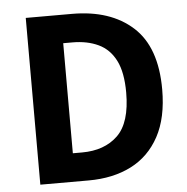

<svg xmlns="http://www.w3.org/2000/svg" viewBox="-49 -701 730 749"><g transform="rotate(-5 316.0 -326.5)"><path d="M79 0V-653H260Q410 -653 497.5 -574Q585 -495 585 -329Q585 -218 545.5 -145Q506 -72 435 -36Q364 0 268 0ZM216 -111H252Q340 -111 392 -161Q444 -211 444 -329Q444 -408 420.5 -454.5Q397 -501 353.5 -521.5Q310 -542 252 -542H216Z"/></g></svg>

Font: Assistant
Style: Bold
Weight: 700
Designer: Hebrew By Ben Nathan, Latin by Paul Hunt
Version: Version 3.000